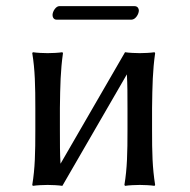

<svg xmlns="http://www.w3.org/2000/svg" viewBox="-20 -602 617 625"><path d="M95 -250V-179C95 -105 94 -54 85 0L87 3C99 1 123 0 135 0C147 0 171 1 183 3L393 -360C395 -327 395 -291 395 -250V-179C395 -105 394 -54 385 0L387 3C399 1 423 0 435 0C447 0 471 1 483 3L485 0C476 -57 475 -104 475 -179V-250C476 -325 477 -372 485 -429L483 -432C471 -430 447 -429 435 -429C423 -429 399 -430 387 -432L177 -69C175 -101 175 -135 175 -179V-250C176 -325 177 -372 185 -429L183 -432C171 -430 147 -429 135 -429C123 -429 99 -430 87 -432L85 -429C94 -375 95 -321 95 -250ZM408 -538C421 -538 432 -556 432 -568C432 -574 428 -582 418 -582H173C162 -582 151 -565 151 -553C151 -546 155 -538 164 -538Z"/></svg>

Font: Libertinus Sans
Style: Regular
Weight: 400
Designer: Philipp H. Poll, Khaled Hosny
Foundry: Caleb Maclennan
Version: Version 7.050;RELEASE